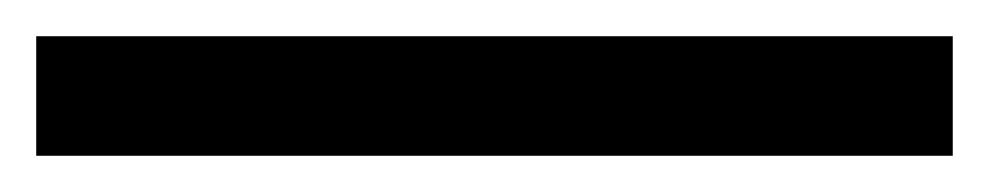

<svg xmlns="http://www.w3.org/2000/svg" viewBox="-23 -846 546 106"><path d="M503 -760H-3V-826H503Z"/></svg>

Font: Noto Sans Symbols
Style: Regular
Weight: 400
Designer: Monotype Design Team
Foundry: Monotype Imaging Inc.
Version: Version 2.002